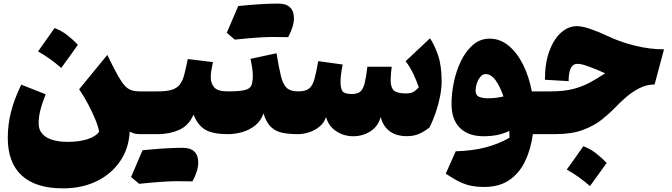

<svg xmlns="http://www.w3.org/2000/svg" viewBox="-20 -749 3753 1072"><path d="M579.1 -442.4 594.2 -411.6Q621.1 -356.9 640.4 -323Q659.7 -289.1 676.5 -270.8Q693.4 -252.4 713.1 -245.6Q732.9 -238.8 760.7 -238.8H761.2V0H760.7Q743.7 0 731 -3.4Q718.3 -6.8 704.1 -14.2Q699.7 79.1 651.1 150.6Q602.5 222.2 520 262.5Q437.5 302.7 331.1 302.7Q179.7 302.7 101.6 231Q23.4 159.2 23.4 21Q23.4 -53.2 41.5 -124.3Q59.6 -195.3 98.6 -276.4L234.9 -222.7Q213.9 -169.4 204.8 -131.8Q195.8 -94.2 195.8 -59.6Q195.8 -10.3 238 16.4Q280.3 43 358.4 43Q422.4 43 468 28.3Q513.7 13.7 533.2 -13.2Q529.8 -39.1 512.9 -80.3Q496.1 -121.6 472.2 -167Q448.2 -212.4 421.9 -250.5ZM284.7 -592.3Q322.3 -578.6 355 -553.2Q387.7 -527.8 415 -499Q392.6 -467.3 369.4 -435.1Q346.2 -402.8 321.8 -369.6Q293.5 -394.5 261.7 -417.7Q230 -440.9 192.4 -461.9Q240.7 -528.8 284.7 -592.3Z M775.9 89.8Q910.6 76.2 998.8 76.2Q1086.9 76.2 1086.9 159.2Q1086.9 203.1 1054.7 263.7Q1033.2 262.7 965.6 262.7Q897.9 262.7 756.8 277.3Q729.5 253.9 711.9 239.3Q746.6 157.2 775.9 89.8ZM761.2 0Q749.5 0 743.7 -8.3Q737.8 -16.6 737.8 -41V-197.8Q737.8 -222.2 743.7 -230.5Q749.5 -238.8 761.2 -238.8H860.8Q910.6 -238.8 939.5 -247.8Q968.3 -256.8 984.1 -277.3Q1000 -297.9 1009 -332.8Q1018.1 -367.7 1028.3 -419.4L1168.9 -402.3Q1164.1 -379.9 1160.4 -358.6Q1156.7 -337.4 1156.7 -318.8Q1156.7 -283.2 1176.3 -261Q1195.8 -238.8 1252 -238.8H1252.4V0H1252Q1169.4 0 1127.2 -24.2Q1085 -48.3 1060.5 -108.9Q1033.7 -47.4 980 -23.7Q926.3 0 860.8 0Z M1252.4 0Q1240.7 0 1234.9 -8.3Q1229 -16.6 1229 -41V-197.8Q1229 -222.2 1234.9 -230.5Q1240.7 -238.8 1252.4 -238.8Q1317.4 -238.8 1346.7 -246.1Q1376 -253.4 1383.8 -272.7Q1391.6 -292 1391.6 -327.6Q1391.6 -346.2 1387.2 -374.8Q1382.8 -403.3 1378.9 -420.4L1523.9 -451.7Q1537.1 -371.6 1548.3 -325Q1559.6 -278.3 1580.6 -258.5Q1601.6 -238.8 1643.6 -238.8H1644V0H1643.6Q1597.7 0 1560.1 -6.8Q1522.5 -13.7 1494.9 -38.3Q1467.3 -63 1451.2 -115.7Q1436.5 -73.7 1404.5 -48.3Q1372.6 -22.9 1332.5 -11.5Q1292.5 0 1252.4 0ZM1310.1 -715.3Q1444.8 -729 1533 -729Q1621.1 -729 1621.1 -646Q1621.1 -602.1 1588.9 -541.5Q1567.4 -542.5 1499.8 -542.5Q1432.1 -542.5 1291 -527.8Q1263.7 -551.3 1246.1 -565.9Q1280.8 -647.9 1310.1 -715.3Z M2251.5 11.2Q2191.9 11.2 2155 -16.8Q2118.2 -44.9 2105.5 -95.7Q2090.3 -42 2047.1 -15.1Q2003.9 11.7 1953.6 11.7Q1898.9 11.7 1856.4 -16.8Q1814 -45.4 1800.3 -95.7Q1790 -63.5 1764.2 -42.2Q1738.3 -21 1706.1 -10.5Q1673.8 0 1644 0Q1632.3 0 1626.5 -8.3Q1620.6 -16.6 1620.6 -41V-197.8Q1620.6 -222.2 1626.5 -230.5Q1632.3 -238.8 1644 -238.8Q1685.1 -238.8 1705.1 -254.2Q1725.1 -269.5 1735.4 -306.6Q1745.6 -343.8 1756.8 -407.7L1893.1 -388.7Q1881.3 -328.1 1881.3 -293Q1881.3 -254.4 1892.6 -239.3Q1903.8 -224.1 1945.3 -224.1Q1976.1 -224.1 1991.9 -237.8Q2007.8 -251.5 2016.1 -284.7Q2024.4 -317.9 2031.2 -376.5H2167Q2164.6 -358.4 2162.8 -337.2Q2161.1 -315.9 2161.1 -300.8Q2161.1 -260.3 2179.2 -243.9Q2197.3 -227.5 2245.1 -227.5Q2272.5 -227.5 2285.6 -234.4Q2298.8 -241.2 2318.4 -261.2Q2305.7 -298.3 2287.4 -337.2Q2269 -376 2244.6 -407.2L2380.9 -535.2Q2406.2 -497.6 2426 -440.2Q2445.8 -382.8 2445.8 -293.5Q2445.8 -256.8 2437.3 -212.2Q2428.7 -167.5 2413.3 -122.1Q2397.9 -76.7 2377.4 -36.6Q2347.2 -13.7 2318.8 -1.2Q2290.5 11.2 2251.5 11.2Z M2713.9 -533.2Q2772.5 -533.2 2820.1 -493.7Q2867.7 -454.1 2900.9 -387.2Q2934.1 -320.3 2949.2 -238.8H3001.5V0H2955.1Q2943.8 84 2912.1 150.6Q2880.4 217.3 2824.2 256.1Q2768.1 294.9 2682.6 294.9Q2646 294.9 2614.3 289.1Q2582.5 283.2 2548.1 267.1Q2513.7 251 2468.8 220.7L2524.4 95.7Q2619.6 92.8 2690.4 74.2Q2761.2 55.7 2824.2 20.5Q2824.2 11.2 2824.2 1.7Q2824.2 -7.8 2823.7 -18.1Q2796.9 -4.4 2760.7 3.7Q2724.6 11.7 2679.7 11.7Q2595.7 11.7 2548.3 -34.4Q2501 -80.6 2501 -169.4Q2501 -228 2514.4 -291.7Q2527.8 -355.5 2554.7 -410.2Q2581.5 -464.8 2621.3 -499Q2661.1 -533.2 2713.9 -533.2ZM2691.4 -335.4Q2674.8 -335.4 2662.1 -320.1Q2649.4 -304.7 2642.3 -283.2Q2635.3 -261.7 2635.3 -243.7Q2635.3 -216.3 2655.8 -208.3Q2676.3 -200.2 2704.6 -200.2Q2726.6 -200.2 2749.5 -203.1Q2772.5 -206.1 2791 -210.4Q2772.9 -264.2 2747.8 -299.8Q2722.7 -335.4 2691.4 -335.4Z M3200.2 -603Q3230 -603 3274.9 -587.9Q3319.8 -572.8 3373.5 -547.4Q3442.4 -514.6 3524.7 -494.1Q3606.9 -473.6 3687.5 -473.6L3634.8 -277.3Q3589.8 -277.3 3549.3 -256.3Q3508.8 -235.4 3474.6 -205.6Q3440.4 -175.8 3414.6 -148.4Q3383.3 -115.7 3340.3 -81.3Q3297.4 -46.9 3234.1 -23.4Q3170.9 0 3077.6 0H3001.5Q2989.7 0 2983.9 -8.3Q2978 -16.6 2978 -41V-197.8Q2978 -222.2 2983.9 -230.5Q2989.7 -238.8 3001.5 -238.8H3053.7Q3127.9 -238.8 3180.7 -252.4Q3233.4 -266.1 3275.1 -289.1Q3316.9 -312 3358.9 -339.8Q3333.5 -351.1 3311.5 -360.4Q3289.6 -369.6 3271.5 -376Q3228.5 -392.6 3203.6 -392.6Q3154.8 -392.6 3154.8 -295.9L3022.5 -303.7Q3022.5 -397.5 3047.4 -464.4Q3072.3 -531.2 3112.8 -567.1Q3153.3 -603 3200.2 -603ZM3236.8 67.4Q3274.4 81.1 3307.1 106.4Q3339.8 131.8 3367.2 160.6Q3344.7 192.4 3321.5 224.6Q3298.3 256.8 3273.9 290Q3245.6 265.1 3213.9 241.9Q3182.1 218.8 3144.5 197.8Q3192.9 130.9 3236.8 67.4Z"/></svg>

Font: Pinar-FD Black
Style: Regular
Weight: 900
Designer: Amin Abedi
Version: Version 3.000